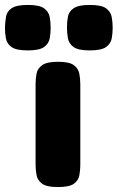

<svg xmlns="http://www.w3.org/2000/svg" viewBox="-99 -748 476 777"><path d="M135 9Q90 9 71.5 -4.5Q53 -18 49 -39Q45 -60 45 -82V-408Q45 -430 49 -450.5Q53 -471 72 -484.5Q91 -498 136 -498Q181 -498 199.5 -484.5Q218 -471 222 -450Q226 -429 226 -406V-81Q226 -59 222 -38Q218 -17 199.5 -4Q181 9 135 9ZM264 -544Q218 -544 199 -557.5Q180 -571 176 -592.5Q172 -614 172 -637Q172 -660 176 -681Q180 -702 199.5 -715Q219 -728 265 -728Q311 -728 330 -714.5Q349 -701 353 -679.5Q357 -658 357 -635Q357 -613 353 -592Q349 -571 330 -557.5Q311 -544 264 -544ZM13 -544Q-33 -544 -52 -557.5Q-71 -571 -75 -592.5Q-79 -614 -79 -637Q-78 -660 -74.5 -681Q-71 -702 -51.5 -715Q-32 -728 14 -728Q60 -728 79 -714.5Q98 -701 102 -679.5Q106 -658 106 -635Q106 -613 102 -592Q98 -571 79 -557.5Q60 -544 13 -544Z"/></svg>

Font: Fredoka Expanded
Style: Bold
Weight: 700
Width: 7
Designer: Ben Nathan
Foundry: Milena B. Brandão, Ben Nathan
Version: Version 2.001